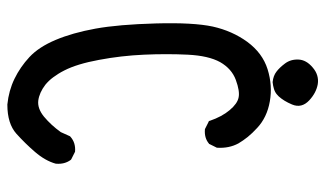

<svg xmlns="http://www.w3.org/2000/svg" viewBox="-207 -679 914 540"><g transform="rotate(90 250.0 -409.0)"><path d="M273.9 27.3Q234.9 23.4 201.7 7.3Q168.5 -8.8 140.6 -34.7Q112.3 -61 92.3 -108.4Q72.3 -155.8 60.5 -220.7Q48.8 -285.6 45.9 -390.6Q43 -495.6 54.7 -550.3Q66.9 -605 97.7 -647.5Q129.4 -690.4 174.8 -704.6Q220.2 -718.8 265.1 -710.9Q287.6 -707 306.4 -698Q325.2 -689 339.8 -675.3Q347.2 -668.5 353.5 -661.9Q359.9 -655.3 365.2 -648.7Q370.6 -642.1 375 -635.5Q379.4 -628.9 383.3 -622.6Q397.5 -596.2 395.5 -563V-562L395 -561L385.3 -541.5L384.8 -540L383.8 -539.6Q368.2 -526.4 344.2 -528.3H343.3L342.3 -528.8L322.8 -538.6L320.3 -539.6L319.8 -542Q308.1 -576.2 289.6 -598.1Q271.5 -619.6 254.4 -623Q236.8 -627 204.6 -615.2Q189 -609.4 176.5 -598.4Q164.1 -587.4 154.8 -571.3Q136.7 -538.6 133.8 -480Q130.9 -420.9 133.8 -356.9Q136.7 -292.5 148.4 -230.5Q159.7 -168.9 178.2 -132.8Q182.6 -124 187.5 -116.2Q192.4 -108.4 197.3 -101.8Q202.1 -95.2 207.5 -89.6Q212.9 -84 218.3 -79.6Q240.7 -62.5 263.2 -59.6Q285.2 -57.1 308.1 -75.7Q332 -95.7 351.6 -123L362.8 -147.9L363.3 -148.9L364.3 -149.9Q373 -157.7 383.5 -160.9Q394 -164.1 405.8 -163.1H406.7L407.7 -162.6L427.2 -152.8L428.7 -151.9L429.7 -150.9Q442.4 -133.8 440.4 -109.9V-109.4V-108.9Q432.1 -79.1 407.2 -50.3Q395 -36.1 382.3 -23.2Q369.6 -10.3 356 2Q327.6 27.3 274.4 27.3ZM210.4 -718.8Q192.9 -720.7 181.6 -729.5Q170.4 -737.8 158.7 -753.4Q146.5 -769.5 147.5 -791.5Q148.4 -813.5 169.9 -831.5Q180.7 -840.8 192.4 -844.2Q204.1 -847.7 216.8 -845.7Q241.2 -841.3 262.2 -821.8Q285.2 -800.3 273.9 -773.4Q269 -761.7 263.2 -752.2Q257.3 -742.7 251 -735.8Q248 -732.9 244.9 -730.2Q241.7 -727.5 237.8 -725.6Q233.9 -723.6 229.7 -722.4Q225.6 -721.2 220.9 -720.2Q216.3 -719.2 211.4 -718.8H210.9Z"/></g></svg>

Font: NaikaiFont
Style: SemiBold
Weight: 600
Version: Version 1.89